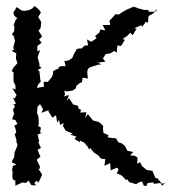

<svg xmlns="http://www.w3.org/2000/svg" viewBox="-20 -609 595 638"><path d="M38 -399 25 -385 19 -373 25 -368V-338L31 -326L32 -312L21 -316L35 -293L29 -282L23 -284L33 -265L24 -261L30 -256L23 -244L27 -231L20 -213L31 -210L38 -197L27 -191L31 -183L34 -169L29 -163L35 -143L34 -138L38 -130L37 -123L28 -101L29 -106L27 -85L23 -80L19 -70L35 -62L23 -58L20 -45L22 -38L21 -22L23 -12L31 -9V8L55 -3L66 -1L75 -9L84 6L100 7L94 -1L103 -9L107 -1L115 -17L120 -29L107 -49L111 -47L113 -55L102 -78L115 -89V-86L105 -111L116 -118L111 -128L106 -140L111 -136L105 -162L119 -167L113 -169L116 -185L107 -190L109 -199L108 -222H107L103 -235L105 -255L113 -263L123 -246L118 -234L141 -243V-239L154 -218L166 -226L170 -202L176 -210L180 -194L192 -200L189 -191L198 -175L222 -165L213 -162L234 -155L228 -147L246 -136L245 -142L260 -135L271 -122L277 -111L279 -118L295 -99L294 -101L315 -86L308 -89L316 -82L330 -80L327 -58L346 -67L348 -43L369 -52L374 -46L368 -33L384 -26L400 -10L403 -14L409 -4L432 3L442 -3L452 -6L458 8L466 9L471 -1L490 -3L491 2L513 -1L519 8L529 -2L519 2L504 -15L507 -16L497 -17L486 -42L489 -41L468 -44C463 -48 457 -53 452 -57L446 -70L436 -65L437 -85L429 -91L412 -93L423 -104L403 -108L397 -121L394 -125L384 -133L373 -136L366 -149L353 -151L360 -149L337 -153L341 -160L324 -167L322 -181L323 -190L310 -203L288 -209V-210L272 -230L263 -217L267 -236L246 -235L250 -244L242 -247L238 -258L223 -262L209 -283L202 -274L209 -293L192 -289L196 -294L194 -308L202 -305L221 -308L232 -315L234 -324L244 -332L252 -336L255 -351L272 -348L270 -368L271 -377L276 -384L287 -388L306 -394L317 -395L305 -401L330 -404L322 -415L331 -429L347 -432L360 -440L368 -434L370 -458L381 -456L384 -459L395 -477L387 -479L403 -490L413 -500L421 -492L434 -514L425 -515L450 -525L453 -520L464 -536L472 -534L473 -553L477 -558L484 -561L501 -574L498 -578L495 -570H474L473 -576H459L440 -581L428 -586L424 -584L426 -588L411 -581L401 -577L382 -566L376 -561H374L364 -562C357 -554 349 -546 342 -538L345 -537L346 -526H321L330 -508L313 -511L311 -502L296 -489L301 -482L283 -470L269 -478L273 -458H262L249 -446L248 -449L235 -446L226 -430L219 -414L222 -417L207 -408L194 -406L198 -389H182L173 -385L177 -383L157 -373L156 -364L153 -354C148 -348 144 -343 139 -337H125L126 -321L103 -317L106 -327L116 -339L114 -343L111 -372L105 -376L118 -384L111 -389V-397C109 -404 107 -412 105 -419L113 -442L104 -439V-456L118 -467L110 -478L120 -488L108 -507L115 -516V-518L117 -533L116 -537L107 -553L116 -567L111 -575L103 -583L101 -584L95 -589L87 -581L78 -576L63 -573L52 -574L33 -587L35 -584L24 -567L28 -556L38 -548L33 -545L24 -522L28 -525L27 -505L19 -495L26 -489L30 -472L29 -470L24 -450L27 -444L19 -440L34 -432L33 -415C34 -409 36 -404 38 -399Z"/></svg>

Font: Charger Distortion
Style: 1
Weight: 400
Designer: Jasper
Foundry: Cannot Into Space Fonts
Version: Version 0.98